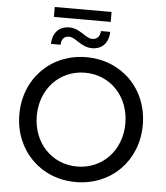

<svg xmlns="http://www.w3.org/2000/svg" viewBox="-63 -1034 950 1097"><g transform="rotate(5 412.0 -485.0)"><path d="M412 8C615 8 766 -144 766 -350C766 -556 615 -708 412 -708C209 -708 58 -555 58 -350C58 -145 209 8 412 8ZM412 -81C267 -81 158 -195 158 -350C158 -505 267 -619 412 -619C557 -619 666 -505 666 -350C666 -195 557 -81 412 -81ZM439 -762C496 -762 533 -801 534 -864H481C479 -834 464 -815 435 -815C396 -815 362 -869 300 -869C242 -869 204 -831 203 -766H258C259 -798 274 -816 303 -816C341 -816 374 -762 439 -762ZM206 -921H532V-978H206Z"/></g></svg>

Font: Chess Sans Medium
Style: Regular
Weight: 500
Designer: Wolf Bōese
Foundry: Wolf Bōese
Version: Version 7.223;Glyphs 3.3 (3306)